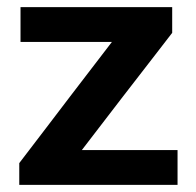

<svg xmlns="http://www.w3.org/2000/svg" viewBox="-20 -518 550 538"><path d="M34 0V-61Q72.5 -111.5 109.8 -160.2Q147 -209 180.5 -253L323.5 -439.5L339.5 -400.5H238.5Q214 -400.5 179.8 -400.5Q145.5 -400.5 108.2 -400.5Q71 -400.5 37.5 -400.5V-498H462.5V-426Q444.5 -402.5 421 -372.2Q397.5 -342 372.5 -309.5Q347.5 -277 324.5 -247.5L185.5 -66.5L173 -97.5H283.5Q308 -97.5 341.8 -97.5Q375.5 -97.5 411.2 -97.5Q447 -97.5 477.5 -97.5V0Z"/></svg>

Font: Commissioner Thin SemiBold
Style: Regular
Weight: 600
Version: Version 1.000